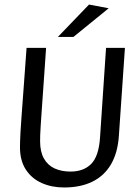

<svg xmlns="http://www.w3.org/2000/svg" viewBox="-20 -826 626 858"><path d="M266.3 11.8Q211.3 11.8 166.7 -8Q122.1 -27.7 95.7 -67.8Q69.3 -107.9 69.3 -167.7Q69.3 -180.7 69.8 -195.7Q70.3 -210.6 71.6 -236.2Q73 -261.8 76.4 -307.6Q79.7 -353.3 85.2 -427.1Q90.7 -501 98.7 -612H186Q179 -510.5 174.2 -442.4Q169.4 -374.3 166.4 -331.4Q163.4 -288.5 161.8 -263.4Q160.2 -238.3 159.7 -223.2Q159.2 -208.1 159.2 -194.7Q159.2 -147.8 176.3 -117.6Q193.3 -87.4 224.1 -73.3Q254.8 -59.3 295.3 -59.3Q353.3 -59.3 387.2 -93.2Q421.2 -127.2 426.9 -210L453.9 -612H538.3L511.3 -219.7Q506.3 -143.7 476.2 -92Q446 -40.3 392.9 -14.2Q339.8 11.8 266.3 11.8ZM238.8 -661.1 377.8 -805.7 465.7 -789 308.3 -661.1Z"/></svg>

Font: Ancizar Sans Thin
Style: Italic
Weight: 100
Italic angle: -4°
Designer: Cesar Puertas, Viviana Monsalve, Julian Moncada, Julian Prieto, Jose Castro, Mariel Hernandez, Felipe Aragon, Sara Alarc
Version: Version 8.100